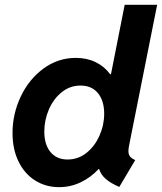

<svg xmlns="http://www.w3.org/2000/svg" viewBox="-20 -772 675 800"><path d="M393.1 -67.9H391.1Q357.4 -31.7 315.4 -12Q273.4 7.8 226.1 7.8Q170.9 7.8 126.7 -19.8Q82.5 -47.4 57.4 -98.6Q32.2 -149.9 32.2 -217.8Q32.2 -297.4 66.4 -369.6Q100.6 -441.9 161.1 -486.3Q221.7 -530.8 295.9 -530.8Q341.8 -530.8 378.2 -513.2Q414.6 -495.6 439 -462.9H442.4L499.5 -752H634.8L518.1 -167Q515.1 -153.3 515.1 -142.6Q515.1 -128.9 521.5 -120.4Q527.8 -111.8 543.5 -105L477.1 6.8Q441.4 -8.3 420.7 -26.4Q399.9 -44.4 393.1 -67.9ZM414.1 -297.9Q414.1 -352.1 388.2 -383.8Q362.3 -415.5 315.4 -415.5Q271.5 -415.5 237.1 -387.7Q202.6 -359.9 183.6 -315.7Q164.6 -271.5 164.6 -224.1Q164.6 -169.4 190.4 -138.4Q216.3 -107.4 261.7 -107.4Q305.7 -107.4 340.3 -135Q375 -162.6 394.5 -206.8Q414.1 -251 414.1 -297.9Z"/></svg>

Font: Reddit Sans Fudge
Style: Bold
Weight: 700
Italic angle: -11.25°
Designer: Stephen Hutchings
Version: Version 1.013